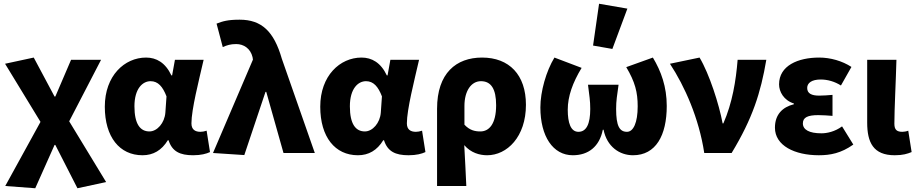

<svg xmlns="http://www.w3.org/2000/svg" viewBox="-20 -816 4888 1024"><path d="M168 188 271 -43H275L393 188L546 155L349 -169L519 -497H359L275 -301H271L160 -509L7 -476L196 -166L8 176Z M740 12C797 12 842 -14 875 -68H879C898 -8 940 12 1010 12C1052 12 1081 4 1100 -5L1082 -119C1070 -115 1059 -113 1049 -113C1022 -113 1001 -124 1001 -158C1001 -232 1040 -384 1066 -497H913L898 -414H894C862 -482 814 -509 759 -509C644 -509 539 -412 539 -247C539 -85 618 12 740 12ZM777 -115C728 -115 697 -154 697 -249C697 -344 741 -383 783 -383C823 -383 848 -354 868 -302L862 -216C858 -160 818 -115 777 -115Z M1283 11 1396 -326H1400L1492 0H1659L1483 -503C1441 -649 1375 -711 1258 -711C1196 -711 1168 -703 1135 -690L1168 -565C1191 -575 1209 -581 1240 -581C1279 -581 1316 -558 1327 -511L1329 -498L1116 0Z M1889 12C1946 12 1991 -14 2024 -68H2028C2047 -8 2089 12 2159 12C2201 12 2230 4 2249 -5L2231 -119C2219 -115 2208 -113 2198 -113C2171 -113 2150 -124 2150 -158C2150 -232 2189 -384 2215 -497H2062L2047 -414H2043C2011 -482 1963 -509 1908 -509C1793 -509 1688 -412 1688 -247C1688 -85 1767 12 1889 12ZM1926 -115C1877 -115 1846 -154 1846 -249C1846 -344 1890 -383 1932 -383C1972 -383 1997 -354 2017 -302L2011 -216C2007 -160 1967 -115 1926 -115Z M2311 176H2467C2464 105 2460 33 2456 -42C2491 -1 2538 12 2578 12C2684 12 2785 -86 2785 -257C2785 -417 2696 -509 2551 -509C2413 -509 2311 -426 2311 -236ZM2542 -115C2513 -115 2485 -121 2457 -151V-251C2457 -331 2493 -383 2545 -383C2599 -383 2626 -342 2626 -255C2626 -154 2588 -115 2542 -115Z M3035 12C3118 12 3177 -34 3195 -124H3199C3217 -34 3284 12 3356 12C3478 12 3536 -94 3536 -251C3536 -353 3506 -436 3462 -509L3320 -458C3367 -379 3381 -324 3381 -249C3381 -162 3358 -113 3324 -113C3284 -113 3266 -144 3266 -235C3266 -280 3271 -306 3279 -364H3116C3123 -306 3128 -280 3128 -235C3128 -154 3107 -113 3065 -113C3024 -113 3008 -160 3008 -231C3008 -302 3034 -375 3082 -454L2937 -509C2893 -437 2862 -328 2862 -243C2862 -89 2929 12 3035 12ZM3246 -555 3326 -770 3175 -796 3143 -573Z M3736 0H3882C3994 -185 4037 -321 4067 -497H3914C3905 -385 3886 -268 3838 -158H3834C3815 -260 3763 -422 3711 -509L3553 -476C3632 -356 3708 -185 3736 0Z M4347 12C4409 12 4466 1 4531 -45L4471 -142C4433 -114 4391 -105 4361 -105C4296 -105 4262 -124 4262 -158C4262 -190 4288 -202 4344 -202C4368 -202 4395 -200 4420 -198V-310C4397 -308 4370 -306 4349 -306C4309 -306 4285 -317 4285 -347C4285 -374 4310 -392 4357 -392C4394 -392 4432 -381 4465 -360L4521 -459C4472 -491 4409 -509 4349 -509C4236 -509 4135 -466 4135 -366C4135 -327 4160 -281 4214 -264V-260C4154 -245 4113 -206 4113 -135C4113 -39 4219 12 4347 12Z M4752 12C4796 12 4820 4 4842 -5L4824 -119C4814 -115 4801 -113 4793 -113C4764 -113 4750 -123 4750 -156C4750 -235 4758 -383 4761 -497H4605V-162C4605 -57 4637 12 4752 12Z"/></svg>

Font: Source Sans Pro
Style: Bold
Weight: 700
Designer: Paul D. Hunt
Foundry: Adobe Systems Incorporated
Version: Version 3.006;hotconv 1.0.111;makeotfexe 2.5.65597